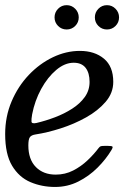

<svg xmlns="http://www.w3.org/2000/svg" viewBox="-32 -732 542 762"><path d="M-11.5 -200Q-11.5 -269.5 14 -329.5Q39.5 -389.5 82.2 -434.5Q125 -479.5 177.8 -504.8Q230.5 -530 285 -530Q343.5 -530 380.5 -499.2Q417.5 -468.5 417.5 -407Q417.5 -363 387.2 -327.8Q357 -292.5 309.5 -266Q262 -239.5 208.8 -222.5Q155.5 -205.5 109.5 -198.5Q92.5 -196 86.5 -187.5Q80.5 -179 80.5 -155Q80.5 -99.5 110.2 -69.2Q140 -39 189 -39Q226.5 -39 258.2 -55.2Q290 -71.5 315.5 -95.8Q341 -120 359 -144Q363.5 -150 367.5 -151.5Q371.5 -153 382.5 -153H397Q411.5 -153 414.2 -150.2Q417 -147.5 410 -136Q388.5 -100 355 -66.5Q321.5 -33 278.8 -11.5Q236 10 186.5 10Q134 10 88.8 -9.2Q43.5 -28.5 16 -74.2Q-11.5 -120 -11.5 -200ZM113 -244Q149 -252.5 186 -266.5Q223 -280.5 254.2 -300.5Q285.5 -320.5 304.5 -347Q323.5 -373.5 323.5 -407Q323.5 -442.5 307.8 -462.8Q292 -483 260.5 -483Q225 -483 191 -454.2Q157 -425.5 131.5 -379Q106 -332.5 95.5 -278Q92 -258 93 -249Q94 -240 113 -244ZM392.5 -615Q372.5 -615 358.5 -629Q344.5 -643 344.5 -663Q344.5 -683 358.5 -697.2Q372.5 -711.5 392.5 -711.5Q412.5 -711.5 426.5 -697.2Q440.5 -683 440.5 -663Q440.5 -643 426.5 -629Q412.5 -615 392.5 -615ZM232.5 -615Q212.5 -615 198.5 -629Q184.5 -643 184.5 -663Q184.5 -683 198.5 -697.2Q212.5 -711.5 232.5 -711.5Q252.5 -711.5 266.5 -697.2Q280.5 -683 280.5 -663Q280.5 -643 266.5 -629Q252.5 -615 232.5 -615Z"/></svg>

Font: Besley
Style: Italic
Weight: 400
Italic angle: -13°
Designer: Owen Earl
Foundry: indestructible type*
Version: Version 4.000; ttfautohint (v1.8.4.7-5d5b)